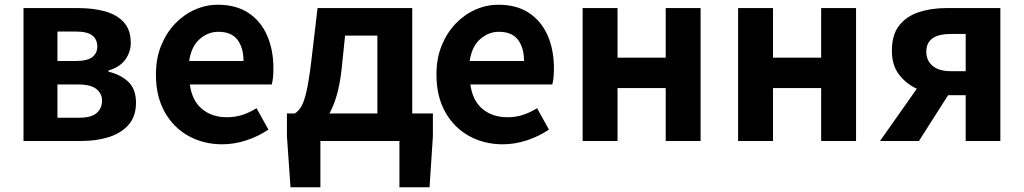

<svg xmlns="http://www.w3.org/2000/svg" viewBox="-20 -594 4314 809"><path d="M79 0V-560H310Q373 -560 423 -546Q473 -532 502 -500Q531 -468 531 -413Q531 -375 508 -343Q485 -311 437 -297V-292Q488 -280 520.5 -249.5Q553 -219 553 -161Q553 -104 522 -68.5Q491 -33 439 -16.5Q387 0 323 0ZM222 -337H299Q348 -337 369 -353.5Q390 -370 390 -398Q390 -428 369 -444.5Q348 -461 301 -461H222ZM222 -98H314Q365 -98 387.5 -118Q410 -138 410 -170Q410 -200 386 -219Q362 -238 311 -238H222Z M916 14Q838 14 774.5 -21Q711 -56 674 -122Q637 -188 637 -280Q637 -348 659 -402Q681 -456 718 -494.5Q755 -533 801.5 -553.5Q848 -574 898 -574Q975 -574 1027 -539.5Q1079 -505 1105.5 -444.5Q1132 -384 1132 -306Q1132 -263 1125 -238H780Q789 -170 831 -135Q873 -100 936 -100Q970 -100 1000 -109.5Q1030 -119 1061 -138L1111 -48Q1070 -20 1019 -3Q968 14 916 14ZM777 -337H1006Q1006 -393 980.5 -426.5Q955 -460 900 -460Q856 -460 821 -429Q786 -398 777 -337Z M1330 0V195H1204L1189 -20V-116H1222Q1236 -124 1248 -142.5Q1260 -161 1270.5 -205Q1281 -249 1291 -331L1318 -560H1717V-116H1804V-20L1790 195H1663V0ZM1368 -116H1570V-444H1434L1419 -299Q1412 -238 1399 -193Q1386 -148 1368 -116Z M2098 14Q2020 14 1956.5 -21Q1893 -56 1856 -122Q1819 -188 1819 -280Q1819 -348 1841 -402Q1863 -456 1900 -494.5Q1937 -533 1983.5 -553.5Q2030 -574 2080 -574Q2157 -574 2209 -539.5Q2261 -505 2287.5 -444.5Q2314 -384 2314 -306Q2314 -263 2307 -238H1962Q1971 -170 2013 -135Q2055 -100 2118 -100Q2152 -100 2182 -109.5Q2212 -119 2243 -138L2293 -48Q2252 -20 2201 -3Q2150 14 2098 14ZM1959 -337H2188Q2188 -393 2162.5 -426.5Q2137 -460 2082 -460Q2038 -460 2003 -429Q1968 -398 1959 -337Z M2435 0V-560H2582V-351H2785V-560H2932V0H2785V-223H2582V0Z M3090 0V-560H3237V-351H3440V-560H3587V0H3440V-223H3237V0Z M3987 -294H4049V-451H3987Q3883 -451 3883 -376Q3883 -339 3909.5 -316.5Q3936 -294 3987 -294ZM3688 0 3843 -220Q3798 -241 3768 -280Q3738 -319 3738 -380Q3738 -448 3769 -487Q3800 -526 3852 -543Q3904 -560 3968 -560H4195V0H4049V-193H3975L3852 0Z"/></svg>

Font: Source Han Sans TC
Style: Bold
Weight: 700
Designer: Ryoko NISHIZUKA Ë•øÂ°öÊ∂ºÂ≠ê (kana, bopomofo & ideographs); Paul D. Hunt (Latin, Greek & Cyrillic); Sandoll Communicatio
Foundry: Adobe
Version: Version 2.004;hotconv 1.0.118;makeotfexe 2.5.65603